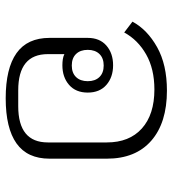

<svg xmlns="http://www.w3.org/2000/svg" viewBox="14 -608 606 674"><g transform="rotate(90 317.0 -271.0)"><path d="M325 12Q220 12 166.5 -26Q113 -64 113 -142V-276Q113 -318 140 -341.5Q167 -365 209 -365Q251 -365 278 -341.5Q305 -318 305 -276Q305 -234 278 -210.5Q251 -187 209 -187Q198 -187 188 -188.5Q178 -190 170 -194V-136Q170 -32 297 -32H353Q480 -32 480 -136V-343Q480 -422 431 -466Q382 -510 294 -510Q222 -510 171 -481Q120 -452 94 -404L56 -433Q84 -485 145.5 -519.5Q207 -554 298 -554Q411 -554 474 -499Q537 -444 537 -343V-142Q537 -64 483.5 -26Q430 12 325 12ZM210 -220Q236 -220 250.5 -235Q265 -250 265 -276Q265 -302 250.5 -317Q236 -332 210 -332Q184 -332 169.5 -317Q155 -302 155 -276Q155 -250 169.5 -235Q184 -220 210 -220Z"/></g></svg>

Font: IBM Plex Sans Thai Looped Light
Style: Regular
Weight: 300
Designer: Mike Abbink, Paul van der Laan, Pieter van Rosmalen, Ben Mitchell, Mark Frömberg
Foundry: Bold Monday
Version: Version 1.1